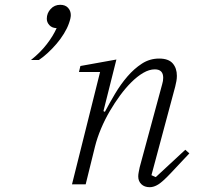

<svg xmlns="http://www.w3.org/2000/svg" viewBox="-20 -768 829 800"><path d="M604 12Q582 12 569 -0.5Q556 -13 556 -33Q556 -41 558 -51Q560 -61 562 -71L656 -418Q660 -431 660 -444Q660 -479 625 -479Q602 -479 577 -464.5Q552 -450 526 -424Q503 -401 480.5 -370.5Q458 -340 437.5 -305Q417 -270 401 -232Q385 -194 376 -158L337 0H280L397 -468H309L315 -493L465 -520L411 -305L417 -302Q436 -338 459.5 -377.5Q483 -417 511 -449.5Q539 -482 571.5 -503Q604 -524 643 -524Q682 -524 699.5 -504Q717 -484 717 -452Q717 -441 715 -430Q713 -419 710 -407L611 -38L629 -30L752 -144L769 -129L691 -46Q658 -11 639.5 0.5Q621 12 604 12ZM109 -518Q148 -549 175 -584Q202 -619 216 -651H213Q196 -652 185.5 -663.5Q175 -675 175 -690Q175 -713 191 -730.5Q207 -748 231 -748Q252 -748 263.5 -735.5Q275 -723 275 -705Q275 -692 267 -670Q260 -650 246.5 -628Q233 -606 216 -586Q199 -566 179.5 -548Q160 -530 142 -518H109Z"/></svg>

Font: IBM Plex Serif Light
Style: Italic
Weight: 300
Italic angle: -14°
Designer: Mike Abbink, Paul van der Laan, Pieter van Rosmalen
Foundry: Bold Monday
Version: Version 3.001